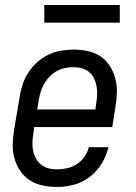

<svg xmlns="http://www.w3.org/2000/svg" viewBox="-20 -735 540 763"><path d="M206 8Q177 8 149 2Q121 -4 98.5 -18.5Q76 -33 60.5 -56Q45 -79 37.5 -105.5Q30 -132 30.5 -161Q31 -190 36 -219L58 -349Q62 -375 70 -399.5Q78 -424 92.5 -446.5Q107 -469 127.5 -487.5Q148 -506 172 -517.5Q196 -529 222 -533.5Q248 -538 273 -538Q301 -538 329 -532Q357 -526 379.5 -511Q402 -496 416.5 -473Q431 -450 438 -423.5Q445 -397 444.5 -368Q444 -339 439 -311L426 -230H116L113 -208Q110 -190 109 -172.5Q108 -155 111 -138.5Q114 -122 122 -107Q130 -92 142.5 -81.5Q155 -71 171.5 -66.5Q188 -62 206 -62Q226 -62 246.5 -66.5Q267 -71 285 -82.5Q303 -94 315.5 -112Q328 -130 333 -150H411Q403 -116 384 -85Q365 -54 336.5 -32Q308 -10 274 -1Q240 8 206 8ZM128 -300H359L362 -322Q365 -340 366 -357.5Q367 -375 364 -391.5Q361 -408 354 -423Q347 -438 334.5 -448.5Q322 -459 305.5 -463.5Q289 -468 271 -468Q255 -468 238 -464.5Q221 -461 205.5 -452.5Q190 -444 177.5 -431Q165 -418 156 -402.5Q147 -387 142 -371Q137 -355 134 -338ZM156 -645V-715H456V-645Z"/></svg>

Font: Iosevka Curly Oblique
Style: Regular
Weight: 400
Italic angle: -9°
Monospace: yes
Designer: Belleve Invis
Foundry: Belleve Invis
Version: Version 11.1.0; ttfautohint (v1.8.3)